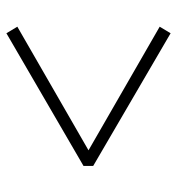

<svg xmlns="http://www.w3.org/2000/svg" viewBox="4 -666 566 615"><g transform="rotate(-90 287.5 -359.0)"><path d="M63 -344 488 -96 509 -131 113 -359 509 -587 488 -622 63 -375Z"/></g></svg>

Font: Noto Serif JP Light
Style: Regular
Weight: 300
Designer: Ryoko NISHIZUKA 西塚涼子 (kana & ideographs); Frank Grießhammer (Latin, Greek & Cyrillic); Wenlong ZHANG 张文龙 (bopomofo); San
Foundry: Adobe
Version: Version 2.001;hotconv 1.1.0;makeotfexe 2.6.0